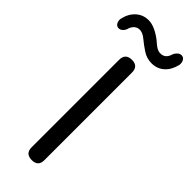

<svg xmlns="http://www.w3.org/2000/svg" viewBox="-349 -966 993 993"><g transform="rotate(45 147.5 -469.5)"><path d="M193.4 -686.5V-45.9Q193.4 0 147.5 0Q99.6 0 99.6 -45.9V-686.5Q99.6 -733.4 147.5 -733.4Q193.4 -733.4 193.4 -686.5ZM158.2 -900.4Q162.1 -897.5 171.9 -889.2Q181.6 -880.9 186 -877.4Q190.4 -874 198.2 -869.1Q206.1 -864.3 212.9 -862.3Q219.7 -860.4 227.5 -860.4Q259.8 -860.4 272.5 -893.6Q276.4 -909.2 288.1 -920.9Q299.8 -932.6 313.5 -931.6Q327.1 -930.7 334 -918Q340.8 -905.3 338.9 -888.7Q328.1 -842.8 299.8 -817.4Q271.5 -792 230.5 -792Q195.3 -792 165 -812Q134.8 -832 110.8 -852.1Q86.9 -872.1 65.4 -872.1Q34.2 -872.1 19.5 -836.9Q16.6 -821.3 5.4 -810.1Q-5.9 -798.8 -19.5 -799.8Q-33.2 -800.8 -40 -813.5Q-46.9 -826.2 -44.9 -840.8Q-35.2 -886.7 -6.3 -913.1Q22.5 -939.5 63.5 -939.5Q104.5 -939.5 158.2 -900.4Z"/></g></svg>

Font: GenSenMaruGothic TW TTF Regular
Style: Regular
Weight: 400
Version: Version 1.301